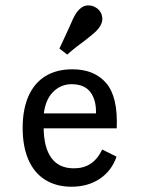

<svg xmlns="http://www.w3.org/2000/svg" viewBox="-20 -685 528 716"><path d="M64.5 -208.1Q64.5 -277.4 86.3 -326.6Q108.1 -375.8 149.6 -401.2Q191.1 -426.6 250 -426.6Q331.5 -426.6 375.8 -375.4Q420.2 -324.2 415.3 -206.5H112.9L112.1 -262.1H337.9Q339.5 -311.3 317.3 -341.1Q295.2 -371 246.8 -371Q205.6 -371 176.2 -340.3Q146.8 -309.7 141.9 -248.4L144.4 -245.2Q142.7 -229 142.7 -213.7Q142.7 -136.3 171 -96.8Q199.2 -57.3 255.6 -57.3Q291.9 -57.3 317.7 -74.2Q343.5 -91.1 361.3 -127.4L414.5 -100.8Q396.8 -48.4 352.4 -18.5Q308.1 11.3 246.8 11.3Q189.5 11.3 148.4 -14.5Q107.3 -40.3 85.9 -89.5Q64.5 -138.7 64.5 -208.1ZM237.1 -580.6Q245.2 -599.2 252.4 -614.9Q259.7 -630.6 267.7 -641.1Q283.9 -662.1 304 -664.5Q324.2 -666.9 341.9 -654Q358.9 -641.1 361.3 -620.2Q363.7 -599.2 347.6 -579Q339.5 -568.5 326.2 -557.7Q312.9 -546.8 297.6 -534.7Q283.1 -524.2 266.5 -511.3Q250 -498.4 230.6 -481.5L201.6 -504Q212.1 -526.6 221 -545.6Q229.8 -564.5 237.1 -580.6Z"/></svg>

Font: Playfair Micro SmCond SmLight
Style: Regular
Weight: 360
Width: 4
Designer: Claus Eggers Sørensen
Foundry: Claus Eggers Sørensen
Version: Version 2.100;Glyphs 3.2 (3219)